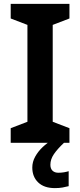

<svg xmlns="http://www.w3.org/2000/svg" viewBox="-20 -734 412 987"><path d="M337 0H35V-75L121 -108V-606L35 -639V-714H337V-639L251 -606V-108L337 -75ZM239 113Q239 133 250 143.5Q261 154 280 154Q296 154 310 151.5Q324 149 333 146V223Q318 227 301 230Q284 233 262 233Q207 233 176.5 204Q146 175 146 127Q146 98 161 71Q176 44 199.5 22Q223 0 250 -16L309 0Q275 32 257 58.5Q239 85 239 113Z"/></svg>

Font: Noto Sans Javanese SemiBold
Style: Regular
Weight: 600
Version: Version 2.004